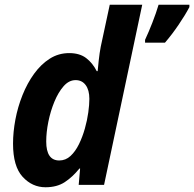

<svg xmlns="http://www.w3.org/2000/svg" viewBox="-20 -780 819 810"><path d="M592 -612Q607 -644 623 -685Q639 -726 649 -760H779V-750Q761 -716 733.5 -675.5Q706 -635 676 -600H592ZM172 10Q116 10 75.5 -34Q35 -78 35 -174Q35 -223 45 -276Q55 -329 75 -379Q95 -429 124 -469Q153 -509 190 -532.5Q227 -556 272 -556Q316 -556 343.5 -535Q371 -514 388 -480H392Q393 -493 396.5 -525Q400 -557 405 -583L443 -760H580L419 0H312L318 -69H315Q286 -33 253 -11.5Q220 10 172 10ZM230 -103Q257 -103 277.5 -122Q298 -141 313 -171.5Q328 -202 338 -237.5Q348 -273 352.5 -306Q357 -339 357 -363Q357 -400 341.5 -421Q326 -442 299 -442Q271 -442 248.5 -416.5Q226 -391 209.5 -351Q193 -311 184 -266.5Q175 -222 175 -183Q175 -103 230 -103Z"/></svg>

Font: Noto Sans SemiCondensed
Style: Bold Italic
Weight: 700
Width: 4
Italic angle: -12°
Designer: Monotype Design Team
Foundry: Monotype Imaging Inc.
Version: Version 2.013; ttfautohint (v1.8.4.7-5d5b)